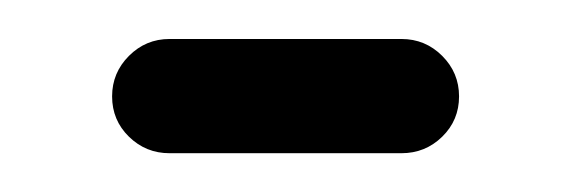

<svg xmlns="http://www.w3.org/2000/svg" viewBox="-20 -309 294 99"><path d="M216.7 -259.3Q216.7 -247 208 -238.5Q199.3 -230 187 -230H67.4Q55.2 -230 46.5 -238.5Q37.8 -247 37.8 -259.3Q37.8 -271.5 46.5 -280.2Q55.2 -288.9 67.4 -288.9H187Q199.3 -288.9 208 -280.2Q216.7 -271.5 216.7 -259.3Z"/></svg>

Font: 26F Galaxy Sans Medium
Style: Regular
Weight: 500
Designer: C₂₉H₂₅N₃O₅
Version: Version 1.100